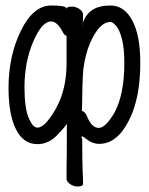

<svg xmlns="http://www.w3.org/2000/svg" viewBox="-20 -506 540 698"><path d="M223 -57Q220 -48 187 -14Q156 18 116 18Q65 18 38 -36Q11 -90 11 -186Q11 -303 56 -394.5Q101 -486 166 -486Q217 -486 221 -477V-472Q221 -482 241 -482Q256 -482 269 -473Q282 -464 282 -454Q282 -448 281.5 -432Q281 -416 281 -399L282 -425Q303 -486 381 -486Q432 -486 461 -431.5Q490 -377 490 -278Q490 -113 422 -26Q387 17 341 17Q315 17 292.5 -1.5Q270 -20 279 0Q279 87 280.5 116Q282 145 282 162Q282 172 262 172Q247 172 234.5 163Q222 154 222 144Q222 132 222 106Q223 84 223 -57ZM116 -42Q144 -42 183 -111Q222 -180 222 -276V-375Q222 -377 219 -377Q216 -377 210 -386Q189 -428 166 -428Q132 -428 100.5 -354Q69 -280 69 -189Q69 -114 84 -78Q99 -42 116 -42ZM278 -103H273Q288 -103 296 -84Q313 -41 339 -41Q364 -41 397 -98Q432 -165 432 -276Q432 -330 423.5 -363.5Q415 -397 402.5 -411.5Q390 -426 381 -426Q340 -426 306 -346Q290 -307 283 -255Q279 -211 278 -103Z"/></svg>

Font: Moon Stars Kai HW
Style: Regular
Weight: 400
Designer: GuiWonder
Version: Version 1.101